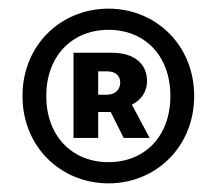

<svg xmlns="http://www.w3.org/2000/svg" viewBox="-20 -735 502 444"><path d="M32 -513C32 -395 121 -311 231 -311C340 -311 429 -395 429 -513C429 -631 340 -715 231 -715C121 -715 32 -631 32 -513ZM374 -513C374 -420 315 -360 231 -360C147 -360 87 -420 87 -513C87 -606 147 -666 231 -666C315 -666 374 -606 374 -513ZM150 -613V-416H207V-476H236L266 -416H326L285 -493C308 -504 320 -525 320 -547C320 -592 285 -613 239 -613ZM227 -516H207V-570H228C248 -570 258 -559 258 -544C258 -529 248 -516 227 -516Z"/></svg>

Font: Cambridge Sans Bold
Style: Regular
Weight: 700
Version: Version 2.020;PS 002.020;hotconv 1.0.88;makeotf.lib2.5.64775